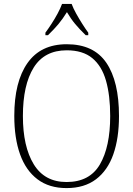

<svg xmlns="http://www.w3.org/2000/svg" viewBox="-20 -951 682 981"><path d="M320 10Q231 10 171.5 -35Q112 -80 82.5 -162.5Q53 -245 53 -359Q53 -533 120.5 -629Q188 -725 321 -725Q459 -725 523.5 -630Q588 -535 588 -358Q588 -245 559 -162.5Q530 -80 470.5 -35Q411 10 320 10ZM320 -21Q438 -21 490.5 -111Q543 -201 543 -358Q543 -464 521.5 -539Q500 -614 451.5 -654Q403 -694 321 -694Q207 -694 152 -605.5Q97 -517 97 -358Q97 -202 152.5 -111.5Q208 -21 320 -21ZM212 -784Q226 -803 243 -829Q260 -855 274.5 -882Q289 -909 297 -931H346Q354 -909 369 -882Q384 -855 400.5 -829Q417 -803 431 -784V-771H418Q386 -802 364 -828.5Q342 -855 322 -889Q301 -855 279 -828.5Q257 -802 225 -771H212Z"/></svg>

Font: Noto Serif Georgian SemiCondensed ExtraLight
Style: Regular
Weight: 200
Width: 4
Designer: Monotype Design Team, Akaki Razmadze
Foundry: Google LLC
Version: Version 2.003; ttfautohint (v1.8.4.7-5d5b)